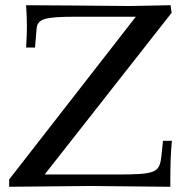

<svg xmlns="http://www.w3.org/2000/svg" viewBox="-20 -712 706 735"><path d="M637 -663 633 -692 477 -689 245 -691 80 -692C82 -655 83 -637 83 -611C83 -585 82 -567 80 -530H114L120 -601C123 -640 150 -648 272 -648H500L15 -25V3L327 0L632 3C632 -83 633 -118 638 -173H604L598 -116C591 -50 577 -44 424 -44H151Z"/></svg>

Font: Asana Math
Style: Regular
Weight: 400
Version: Version 000.958